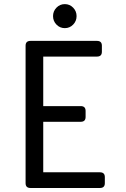

<svg xmlns="http://www.w3.org/2000/svg" viewBox="-20 -936 626 956"><path d="M261.2 -897.9Q278.3 -915.5 302.7 -915.5Q327.1 -915.5 344.2 -897.9Q361.3 -880.4 361.3 -855.7Q361.3 -831.1 344.2 -813.5Q327.1 -795.9 302.7 -795.9Q278.3 -795.9 261.2 -813.5Q244.1 -831.1 244.1 -855.7Q244.1 -880.4 261.2 -897.9ZM107.4 -708.5ZM477.5 0H131.8Q107.4 0 107.4 -23.9V-708.5Q107.4 -732.4 131.8 -732.4H462.9Q487.3 -732.4 487.3 -708.5V-678.2Q487.3 -654.3 462.9 -654.3H195.3V-407.7H381.8Q406.2 -407.7 406.2 -383.8V-353.5Q406.2 -329.6 381.8 -329.6H195.3V-78.1H477.5Q502 -78.1 502 -54.2V-23.9Q502 0 477.5 0Z"/></svg>

Font: Simply Mono
Style: Book
Weight: 400
Designer: Wojciech Kalinowski "wmk69" (wmk69@o2.pl)
Foundry: Wojciech Kalinowski "wmk69" (wmk69@o2.pl)
Version: Version 1.0.0